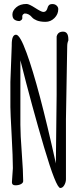

<svg xmlns="http://www.w3.org/2000/svg" viewBox="-20 -940 400 975"><path d="M32.7 0ZM275.9 -893.6Q275.9 -867.7 256.6 -848.4Q237.3 -829.1 211.2 -829.1Q185.1 -829.1 167.5 -835.9Q150.9 -842.8 144 -850.6Q126.5 -872.1 105 -871.6Q90.8 -866.2 93.3 -852.5Q95.7 -838.9 79.1 -833Q64 -833 53.5 -840.3Q43 -847.7 43 -866.7Q43 -885.7 62.5 -902.8Q82 -919.9 115.2 -919.9Q127.4 -919.9 158.7 -899.7Q189.9 -879.4 199.7 -879.4Q209.5 -879.4 214.6 -885.7Q219.7 -892.1 221.2 -899.4Q222.7 -906.7 228 -913.1Q233.4 -919.4 246.3 -919.4Q259.3 -919.4 267.6 -911.6Q275.9 -903.8 275.9 -893.6ZM32.7 -523.9 39.6 -707.5V-713.9Q39.6 -763.7 61.5 -763.7Q81.5 -763.7 115.2 -670.9Q176.8 -502.4 262.7 -114.7L263.7 -109.9L267.6 -458.5V-754.4Q273.4 -779.3 300.3 -779.3Q327.1 -779.3 327.1 -740.2V-734.4Q321.3 -722.2 321.3 -705.1L314.9 -335.4V-29.8Q314.9 -14.6 306.6 0Q298.3 14.6 286.1 14.6Q265.1 14.6 204.1 -191.2Q143.1 -397 83.5 -633.8V-305.7Q83.5 -257.8 90.6 -163.1Q97.7 -68.4 97.7 -20.5Q97.7 -11.2 86.4 -5.1Q75.2 1 57.9 1Q40.5 1 40.5 -14.6L45.4 -86.4Q45.4 -138.2 39.1 -254.4Q32.7 -370.6 32.7 -396.5Z"/></svg>

Font: Amatic
Style: Bold
Weight: 700
Width: 3
Version: Version 2.000; ttfautohint (v0.92-dirty) -l 8 -r 50 -G 50 -x